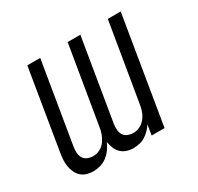

<svg xmlns="http://www.w3.org/2000/svg" viewBox="-119 -662 838 812"><g transform="rotate(-30 300.0 -256.0)"><path d="M121 8Q104 8 89 3.5Q74 -1 62.5 -11.5Q51 -22 44.5 -36.5Q38 -51 35.5 -66.5Q33 -82 34 -98.5Q35 -115 38 -132L102 -520H165L99 -122Q97 -108 98 -94Q99 -80 106 -69Q113 -58 126 -53Q139 -48 153 -48Q169 -48 185 -56Q201 -64 211.5 -78.5Q222 -93 228 -109.5Q234 -126 236 -142L299 -520H361L295 -122Q293 -108 294 -94Q295 -80 302 -69Q309 -58 322 -53Q335 -48 349 -48Q366 -48 381.5 -56Q397 -64 408 -78.5Q419 -93 424.5 -109.5Q430 -126 432 -142L495 -520H558L472 0H409L417 -50Q409 -37 398 -26Q387 -15 374.5 -7Q362 1 346.5 4.5Q331 8 317 8Q300 8 284.5 3Q269 -2 257.5 -13Q246 -24 240 -39Q234 -54 231 -71Q224 -54 213 -39Q202 -24 187.5 -13Q173 -2 155.5 3Q138 8 121 8Z"/></g></svg>

Font: Iosevka Light Extended Oblique
Style: Regular
Weight: 300
Width: 7
Italic angle: -9°
Monospace: yes
Designer: Belleve Invis
Foundry: Belleve Invis
Version: Version 32.5.0; ttfautohint (v1.8.4)